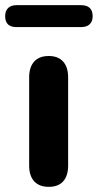

<svg xmlns="http://www.w3.org/2000/svg" viewBox="-55 -716 379 744"><path d="M134 8Q97 8 77.5 -13.5Q58 -35 58 -74V-416Q58 -456 77.5 -477.5Q97 -499 134 -499Q170 -499 189.5 -477.5Q209 -456 209 -416V-74Q209 -35 190 -13.5Q171 8 134 8ZM9 -611Q-35 -611 -35 -653Q-35 -674 -23.5 -685Q-12 -696 9 -696H259Q304 -696 304 -653Q304 -633 292.5 -622Q281 -611 259 -611Z"/></svg>

Font: Nunito ExtraLight ExtraBold
Style: Regular
Weight: 800
Version: Version 3.602